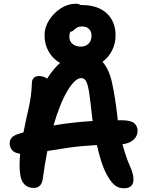

<svg xmlns="http://www.w3.org/2000/svg" viewBox="-20 -1000 793 1030"><path d="M645 10Q616 10 595.5 -6.5Q575 -23 553 -63Q537 -92 523.5 -133.5Q510 -175 500 -222Q411 -217 346.5 -207.5Q282 -198 234 -190Q220 -120 210 -44Q204 8 161 8Q124 8 104.5 -19Q85 -46 85 -112Q85 -143 88 -175Q59 -179 45.5 -194Q32 -209 32 -231Q32 -249 43 -261.5Q54 -274 80 -282Q92 -286 106 -290Q119 -357 134 -421.5Q149 -486 151 -553Q151 -571 160.5 -581.5Q170 -592 190 -592Q214 -592 233 -578Q265 -630 302 -662Q263 -685 241 -723.5Q219 -762 219 -811Q219 -853 243.5 -892Q268 -931 306.5 -955.5Q345 -980 387 -980Q401 -980 413 -973H418Q505 -973 552.5 -928.5Q600 -884 600 -811Q600 -766 581 -729Q562 -692 530 -668Q564 -631 580.5 -558.5Q597 -486 610 -373Q611 -364 612 -355Q621 -355 630 -355Q681 -355 699.5 -339.5Q718 -324 718 -298Q718 -270 696.5 -250.5Q675 -231 637 -226Q657 -153 676.5 -110.5Q696 -68 696 -38Q696 10 645 10ZM352 -803Q352 -779 369 -764.5Q386 -750 413 -750Q440 -750 455.5 -766Q471 -782 471 -810Q471 -831 457.5 -844.5Q444 -858 421 -858Q402 -858 391.5 -851Q381 -844 374 -837Q367 -830 357 -830Q352 -818 352 -803ZM416 -581Q383 -581 342.5 -514Q302 -447 267 -327Q366 -344 477 -351Q476 -362 474 -374Q465 -460 458 -504.5Q451 -549 441.5 -565Q432 -581 416 -581Z"/></svg>

Font: Shantell Sans Normal
Style: Regular
Weight: 600
Designer: Stephen Nixon, Anya Danilova, Shantell Martin
Foundry: Arrow Type
Version: Version 1.009;[a7da0bfa3]